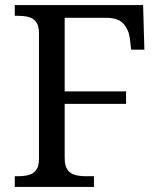

<svg xmlns="http://www.w3.org/2000/svg" viewBox="-20 -734 630 754"><path d="M38 0V-42H51Q73 -42 91.5 -46.5Q110 -51 121.5 -65.5Q133 -80 133 -109V-604Q133 -634 121.5 -648.5Q110 -663 91.5 -667.5Q73 -672 51 -672H38V-714H542L547 -539H495L490 -582Q486 -616 465.5 -640Q445 -664 398 -664H234V-375H475V-326H234V-114Q234 -83 245 -67.5Q256 -52 275 -47Q294 -42 316 -42H349V0Z"/></svg>

Font: Noto Serif Armenian
Style: Regular
Weight: 400
Designer: Monotype Design Team
Foundry: Monotype Imaging Inc.
Version: Version 2.007